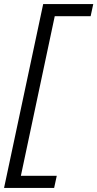

<svg xmlns="http://www.w3.org/2000/svg" viewBox="-62 -720 480 947"><path d="M-42 207 151 -700H398L385 -640H208L41 147H218L205 207Z"/></svg>

Font: Red Hat Display
Style: Italic
Weight: 400
Italic angle: -12°
Designer: Pentagram, MCKL
Foundry: Pentagram, MCKL
Version: Version 1.023; ttfautohint (v1.8.3)